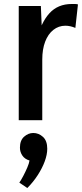

<svg xmlns="http://www.w3.org/2000/svg" viewBox="-20 -603 411 963"><path d="M117 340 77 313Q86 300 97 279Q108 258 117 237Q126 216 128 202Q104 195 92 177Q80 159 80 138Q80 101 101 82.5Q122 64 147 64Q174 64 195.5 83.5Q217 103 217 143Q217 172 204.5 206Q192 240 169.5 275Q147 310 117 340ZM74 0V-573H185L192 -405H166Q185 -489 227.5 -536Q270 -583 340 -583Q348 -583 355.5 -583Q363 -583 371 -581L358 -463Q332 -474 308 -474Q274 -474 247.5 -453Q221 -432 206.5 -394Q192 -356 192 -304V0Z"/></svg>

Font: Yaldevi SemiBold
Style: Regular
Weight: 600
Designer: Sol Matas, Rajitha Manaperi, Kosala Senevirathne
Foundry: Mooniak
Version: Version 1.100